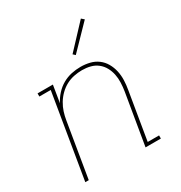

<svg xmlns="http://www.w3.org/2000/svg" viewBox="-176 -884 953 1010"><g transform="rotate(-30 300.0 -378.5)"><path d="M50 0 135 -511H66V-530H159L142 -426Q155 -452 175.5 -474.5Q196 -497 221.5 -511.5Q247 -526 275 -532Q303 -538 331 -538Q359 -538 386 -531.5Q413 -525 434.5 -509Q456 -493 469.5 -469.5Q483 -446 489 -419Q495 -392 494 -363.5Q493 -335 488 -307L440 -19H509V0H416L468 -310Q472 -335 473 -361Q474 -387 469 -411Q464 -435 452.5 -456Q441 -477 422 -492Q403 -507 379 -513Q355 -519 329 -519Q305 -519 280 -514Q255 -509 232.5 -497Q210 -485 191 -466.5Q172 -448 158.5 -425.5Q145 -403 137.5 -379.5Q130 -356 126 -331L71 0ZM341 -604 328 -616 460 -757 476 -743Z"/></g></svg>

Font: Iosevka Curly Slab ThEx
Style: Italic
Weight: 100
Width: 7
Italic angle: -9°
Monospace: yes
Designer: Belleve Invis
Foundry: Belleve Invis
Version: Version 11.1.0; ttfautohint (v1.8.3)